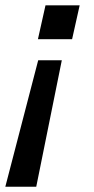

<svg xmlns="http://www.w3.org/2000/svg" viewBox="-27 -508 357 730"><path d="M117.2 -358.9 146 -487.8H275.9L247.1 -358.9ZM-6.8 202.1 118.2 -278.8H208L110.8 202.1Z"/></svg>

Font: HK Grotesk Legacy
Style: Bold Italic
Weight: 700
Italic angle: -13°
Designer: Alfredo Marco Pradil
Foundry: Hanken Design Co.
Version: Version 2.022;PS 002.022;hotconv 1.0.88;makeotf.lib2.5.64775